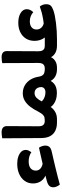

<svg xmlns="http://www.w3.org/2000/svg" viewBox="778 -1494 752 2347"><g transform="rotate(-90 1153.5 -321.0)"><path d="M324 -486Q373 -486 411.5 -473Q450 -460 472 -436.5Q494 -413 494 -381Q494 -363 485.5 -345.5Q477 -328 466 -313Q443 -329 414.5 -337.5Q386 -346 354 -346Q297 -346 269 -322Q241 -298 241 -258Q241 -237 251.5 -219.5Q262 -202 282 -190.5Q302 -179 332 -174L198 -134Q145 -151 114.5 -192.5Q84 -234 84 -292Q84 -351 115 -394.5Q146 -438 200 -462Q254 -486 324 -486ZM521 -220Q532 -205 539.5 -183.5Q547 -162 547 -143Q547 -111 529.5 -91.5Q512 -72 468 -63Q425 -53 374.5 -41.5Q324 -30 271 -17Q218 -4 166.5 9Q115 22 70 35Q57 19 47 -2.5Q37 -24 37 -44Q37 -77 56.5 -95.5Q76 -114 118 -125Q147 -133 186 -142.5Q225 -152 269.5 -162.5Q314 -173 359 -183.5Q404 -194 446 -203.5Q488 -213 521 -220Z M785 -614 783 -227Q783 -183 800.5 -166Q818 -149 850 -149H867V0H827Q773 0 730.5 -19.5Q688 -39 664 -81Q640 -123 639 -190L636 -669Q647 -671 667 -674Q687 -677 708 -677Q745 -677 765 -661Q785 -645 785 -614ZM867 0V-149Q875 -135 879.5 -117Q884 -99 884 -75Q884 -51 879.5 -31.5Q875 -12 867 0Z M851 0V-150H866Q893 -150 910.5 -162Q928 -174 940 -192Q952 -210 961 -227Q989 -284 1022 -327Q1055 -370 1095.5 -394Q1136 -418 1187 -418Q1240 -418 1282.5 -393.5Q1325 -369 1352.5 -325.5Q1380 -282 1389 -224Q1395 -186 1414.5 -167.5Q1434 -149 1485 -149H1488V0H1482Q1431 0 1395.5 -19Q1360 -38 1340 -73Q1320 -108 1315 -157L1355 -125Q1345 -73 1305 -37Q1265 -1 1189 -1Q1144 -1 1105 -14.5Q1066 -28 1039 -53Q1012 -78 1003 -114L1028 -92Q1008 -54 967 -27Q926 0 870 0ZM1198 -141Q1228 -141 1245 -155.5Q1262 -170 1262 -194Q1262 -214 1254 -232.5Q1246 -251 1230 -262.5Q1214 -274 1189 -274Q1154 -274 1129 -248Q1104 -222 1087 -186Q1107 -164 1137 -152.5Q1167 -141 1198 -141ZM1488 0V-149Q1496 -136 1500.5 -117.5Q1505 -99 1505 -75Q1505 -51 1500.5 -32Q1496 -13 1488 0Z M1472 0V-149H1489Q1511 -149 1526 -156.5Q1541 -164 1549 -181Q1557 -198 1557 -228L1555 -669Q1565 -671 1584.5 -674Q1604 -677 1626 -677Q1702 -677 1702 -614L1700 -227Q1700 -198 1708 -180.5Q1716 -163 1731.5 -156Q1747 -149 1766 -149H1784V0H1770Q1720 0 1686 -17Q1652 -34 1634 -62Q1616 -90 1614 -123H1640Q1639 -92 1622.5 -63.5Q1606 -35 1574.5 -17.5Q1543 0 1499 0ZM1784 0V-149Q1792 -136 1796.5 -117.5Q1801 -99 1801 -75Q1801 -51 1796.5 -32Q1792 -13 1784 0Z M1975 -156Q2034 -160 2086 -168.5Q2138 -177 2179.5 -188.5Q2221 -200 2247 -210Q2257 -198 2266 -177.5Q2275 -157 2275 -134Q2275 -95 2257.5 -76.5Q2240 -58 2200 -44Q2173 -34 2132.5 -26Q2092 -18 2044 -12Q1996 -6 1945 -3Q1894 0 1847 0H1768V-149H1886ZM1934 -95Q1880 -125 1853.5 -171Q1827 -217 1827 -274Q1827 -335 1855 -379.5Q1883 -424 1933 -448.5Q1983 -473 2048 -473Q2122 -473 2168 -444Q2214 -415 2214 -370Q2214 -343 2202.5 -323Q2191 -303 2178 -290Q2155 -310 2127.5 -321Q2100 -332 2065 -332Q2018 -332 1991.5 -309Q1965 -286 1966 -248Q1966 -212 1993 -186.5Q2020 -161 2066 -159Z"/></g></svg>

Font: Baloo Bhaijaan 2
Style: Bold
Weight: 700
Designer: Sanskriti Dholi, Noopur Datye and Ek Type
Foundry: Ek Type
Version: Version 1.701